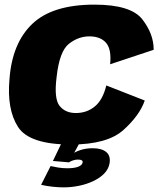

<svg xmlns="http://www.w3.org/2000/svg" viewBox="-20 -618 700 829"><path d="M286 6Q443.5 6 513.2 -57Q583 -120 605 -184L439 -249Q424 -187 389.5 -158.5Q355 -130 307.5 -130Q261.5 -130 237 -161.2Q212.5 -192.5 224.5 -286Q236.5 -396 277.2 -428.5Q318 -461 366 -461Q413.5 -461 437.8 -433.2Q462 -405.5 455.5 -340.5L643.5 -403Q644 -470.5 594.8 -534.2Q545.5 -598 387.5 -598Q206.5 -598 119.5 -515Q32.5 -432 21 -277Q9 -146 57.8 -70Q106.5 6 286 6ZM255 191Q287.5 191 320.8 184.2Q354 177.5 382.2 164.2Q410.5 151 429.5 131.8Q448.5 112.5 453 87.5Q458.5 55 438.8 38.5Q419 22 380.5 22Q350.5 22 325.5 30.5Q300.5 39 287 51.5L278 83Q283.5 78.5 294.5 74.8Q305.5 71 316 71Q327.5 71 332.8 74Q338 77 336.5 84.5Q334.5 95 318 101.8Q301.5 108.5 270.5 108.5Q249 108.5 230 105.2Q211 102 198.5 99L157.5 180Q181.5 185.5 206.8 188.2Q232 191 255 191ZM278 83 323 0H245.5L208.5 77Z"/></svg>

Font: Anybody UltraCondensed Thin ExtraBold
Style: Italic
Weight: 800
Italic angle: -10°
Version: Version 1.111